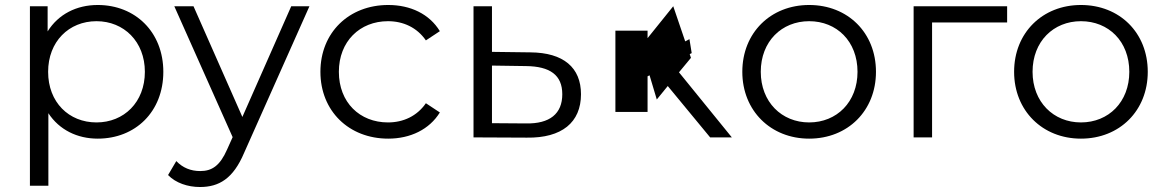

<svg xmlns="http://www.w3.org/2000/svg" viewBox="-20 -551 4674 770"><path d="M367 -60C256 -60 173 -141 173 -263C173 -384 256 -466 367 -466C477 -466 561 -384 561 -263C561 -141 477 -60 367 -60ZM174 -97C218 -30 290 5 372 5C523 5 635 -103 635 -263C635 -422 523 -531 372 -531C287 -531 214 -494 171 -425V-526H100V194H174Z M756 -526H679L913 -1L891 48C862 114 830 135 783 135C745 135 713 122 687 95L654 151C685 183 733 199 782 199C858 199 915 166 959 62L1221 -526H1148L952 -82Z M1537 5C1626 5 1702 -32 1744 -100L1688 -137C1652 -85 1597 -60 1536 -60C1423 -60 1339 -140 1339 -263C1339 -385 1423 -466 1536 -466C1597 -466 1652 -441 1688 -389L1744 -426C1702 -495 1626 -531 1537 -531C1379 -531 1265 -420 1265 -263C1265 -106 1379 5 1537 5Z M1953 -288 2089 -286C2186 -285 2235 -250 2235 -173C2235 -95 2185 -54 2089 -56L1953 -57ZM1953 -526H1879V0L2093 1C2233 3 2310 -60 2310 -173C2310 -280 2240 -340 2107 -341L1953 -343Z M2746 -334 2754 -338 2745 -394 2728 -385 2680 -526 2577 -398V-428H2448V-102H2577V-245L2585 -249L2614 -152L2658 -206L2828 0H2915L2703 -261L2751 -319Z M3225 5C3380 5 3493 -107 3493 -263C3493 -420 3380 -531 3225 -531C3071 -531 2957 -420 2957 -263C2957 -107 3071 5 3225 5ZM3225 -60C3115 -60 3031 -142 3031 -263C3031 -385 3115 -466 3225 -466C3336 -466 3419 -385 3419 -263C3419 -142 3336 -60 3225 -60Z M3718 -461H4019V-526H3644V0H3718Z M4315 5C4470 5 4583 -107 4583 -263C4583 -420 4470 -531 4315 -531C4161 -531 4047 -420 4047 -263C4047 -107 4161 5 4315 5ZM4315 -60C4205 -60 4121 -142 4121 -263C4121 -385 4205 -466 4315 -466C4426 -466 4509 -385 4509 -263C4509 -142 4426 -60 4315 -60Z"/></svg>

Font: Montserrat-Alt1
Style: Regular
Weight: 400
Designer: Differentunic
Foundry: Differentunic
Version: Version 7.222